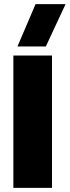

<svg xmlns="http://www.w3.org/2000/svg" viewBox="-20 -914 339 934"><path d="M153 -894H299L203 -688H65ZM45 -644H233V0H45Z"/></svg>

Font: Kanit Bold
Style: Regular
Weight: 700
Designer: Katatrad Team
Foundry: CadsonDemak
Version: Version 1.000